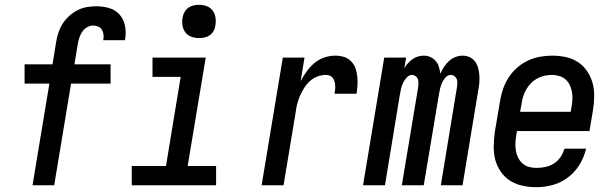

<svg xmlns="http://www.w3.org/2000/svg" viewBox="-20 -769 2540 797"><path d="M115 0 185 -422H82V-502H198L213 -594Q216 -614 222.5 -633.5Q229 -653 240 -670.5Q251 -688 267 -702.5Q283 -717 301.5 -726.5Q320 -736 340 -739.5Q360 -743 380 -743Q407 -743 433 -735.5Q459 -728 476 -709Q493 -690 498.5 -663.5Q504 -637 500 -610Q499 -608 499 -606Q499 -604 498 -602H408Q408 -603 408.5 -603.5Q409 -604 409 -605Q411 -616 409.5 -627Q408 -638 402.5 -646.5Q397 -655 387 -659Q377 -663 366 -663Q353 -663 340 -655Q327 -647 319.5 -634.5Q312 -622 308 -608.5Q304 -595 302 -581L289 -502H439V-422H275L205 0Z M527 0V-80H669L730 -450H613V-530H834L759 -80H877V0ZM806 -611Q790 -611 774.5 -616.5Q759 -622 749.5 -634.5Q740 -647 737.5 -663.5Q735 -680 738 -697Q740 -708 746 -719Q752 -730 762 -737Q772 -744 783.5 -746.5Q795 -749 806 -749Q823 -749 838 -743.5Q853 -738 862.5 -725.5Q872 -713 874.5 -696.5Q877 -680 874 -663Q873 -652 867 -641Q861 -630 851 -623Q841 -616 829.5 -613.5Q818 -611 806 -611Z M1066 0 1154 -530H1244L1228 -432Q1239 -453 1253 -472.5Q1267 -492 1285.5 -507.5Q1304 -523 1326.5 -530.5Q1349 -538 1372 -538Q1390 -538 1407 -533Q1424 -528 1436.5 -515.5Q1449 -503 1455 -487Q1461 -471 1463 -453Q1465 -435 1464 -416.5Q1463 -398 1460 -380H1369Q1370 -389 1371 -397.5Q1372 -406 1371.5 -414.5Q1371 -423 1368.5 -431Q1366 -439 1361.5 -445.5Q1357 -452 1349 -455Q1341 -458 1333 -458Q1315 -458 1297.5 -451.5Q1280 -445 1266 -432Q1252 -419 1242 -403Q1232 -387 1225 -370.5Q1218 -354 1213.5 -336.5Q1209 -319 1207 -301L1157 0Z M1487 0 1575 -530H1666L1658 -486Q1665 -497 1673.5 -506.5Q1682 -516 1692.5 -523.5Q1703 -531 1715 -534.5Q1727 -538 1739 -538Q1739 -538 1739 -538Q1739 -538 1739 -538Q1754 -538 1767 -532Q1780 -526 1789 -515.5Q1798 -505 1802 -491Q1806 -477 1808 -463Q1814 -477 1822.5 -490.5Q1831 -504 1843 -515Q1855 -526 1870 -532Q1885 -538 1900 -538Q1916 -538 1930 -531.5Q1944 -525 1952.5 -513Q1961 -501 1965 -486Q1969 -471 1970 -455.5Q1971 -440 1969.5 -424Q1968 -408 1965 -393L1900 0H1810L1877 -408Q1878 -416 1878.5 -424.5Q1879 -433 1876 -440.5Q1873 -448 1866.5 -453Q1860 -458 1851 -458Q1839 -458 1829.5 -447.5Q1820 -437 1815 -425.5Q1810 -414 1807 -402Q1804 -390 1802 -377L1739 0H1648L1716 -408Q1717 -416 1717 -424.5Q1717 -433 1714.5 -440.5Q1712 -448 1705 -453Q1698 -458 1690 -458Q1678 -458 1668.5 -447.5Q1659 -437 1653.5 -425.5Q1648 -414 1645 -402Q1642 -390 1640 -377L1578 0Z M2207 8Q2178 8 2149.5 2Q2121 -4 2098 -18.5Q2075 -33 2059 -56Q2043 -79 2036 -105.5Q2029 -132 2029.5 -161.5Q2030 -191 2034 -221L2056 -351Q2060 -376 2068.5 -400.5Q2077 -425 2091.5 -447.5Q2106 -470 2126.5 -488Q2147 -506 2171.5 -517.5Q2196 -529 2221.5 -533.5Q2247 -538 2272 -538Q2301 -538 2329 -532Q2357 -526 2379.5 -511Q2402 -496 2417.5 -473Q2433 -450 2440 -423.5Q2447 -397 2446.5 -367.5Q2446 -338 2441 -309L2427 -225H2126L2123 -207Q2120 -191 2119.5 -174.5Q2119 -158 2121.5 -143Q2124 -128 2131 -114Q2138 -100 2149.5 -90Q2161 -80 2176 -76Q2191 -72 2207 -72Q2226 -72 2244.5 -76Q2263 -80 2279.5 -90.5Q2296 -101 2307 -117.5Q2318 -134 2323 -152H2413Q2405 -118 2386.5 -87Q2368 -56 2339 -33.5Q2310 -11 2275.5 -1.5Q2241 8 2207 8ZM2139 -305H2349L2352 -323Q2355 -339 2356 -355Q2357 -371 2354.5 -386Q2352 -401 2345.5 -415Q2339 -429 2328 -439Q2317 -449 2301.5 -453.5Q2286 -458 2270 -458Q2270 -458 2270 -458Q2270 -458 2270 -458Q2255 -458 2239.5 -454.5Q2224 -451 2209.5 -443Q2195 -435 2183.5 -423Q2172 -411 2164 -397Q2156 -383 2151.5 -368Q2147 -353 2145 -337Z"/></svg>

Font: Iosevka Curly Medium Oblique
Style: Regular
Weight: 500
Italic angle: -9°
Monospace: yes
Designer: Belleve Invis
Foundry: Belleve Invis
Version: Version 11.1.0; ttfautohint (v1.8.3)